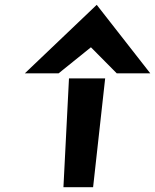

<svg xmlns="http://www.w3.org/2000/svg" viewBox="-20 -776 643 796"><path d="M223 -472 357 -580 464 -472H603L381 -756L83 -472ZM416 -451H266L243 0H366Z"/></svg>

Font: Charger
Style: HemiRT
Weight: 900
Designer: Jasper
Foundry: Cannot Into Space Fonts
Version: Version 0.99